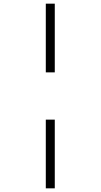

<svg xmlns="http://www.w3.org/2000/svg" viewBox="-20 -782 551 1048"><path d="M230 -762H279V-387H230ZM230 -129H279V246H230Z"/></svg>

Font: Noto Sans Display Light
Style: Regular
Weight: 300
Designer: Monotype Design Team
Foundry: Monotype Imaging Inc.
Version: Version 2.003